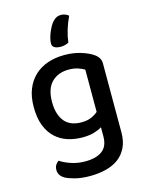

<svg xmlns="http://www.w3.org/2000/svg" viewBox="-132 -781 809 1061"><g transform="rotate(-15 272.5 -250.0)"><path d="M276 -679Q287 -691 298 -696Q309 -701 323 -701Q335 -701 346.5 -696.5Q358 -692 366 -685Q331 -611 323 -542Q313 -537 301.5 -534Q290 -531 277 -531Q255 -531 242 -538.5Q229 -546 229 -562Q229 -575 233 -591.5Q237 -608 244 -624.5Q251 -641 259 -655.5Q267 -670 276 -679ZM376 -44Q357 -32 329.5 -24Q302 -16 264 -16Q220 -16 180.5 -28.5Q141 -41 111 -68.5Q81 -96 63.5 -140Q46 -184 46 -248Q46 -306 63.5 -349.5Q81 -393 112.5 -422.5Q144 -452 187.5 -467Q231 -482 284 -482Q333 -482 374.5 -469.5Q416 -457 442 -440Q459 -429 468.5 -415Q478 -401 478 -381V13Q478 63 460.5 99Q443 135 412.5 157.5Q382 180 340 190.5Q298 201 250 201Q199 201 162 191Q125 181 108 171Q77 152 77 121Q77 104 84 92.5Q91 81 102 74Q125 90 163 103Q201 116 244 116Q307 116 341.5 90.5Q376 65 376 8ZM279 -98Q313 -98 336 -108Q359 -118 375 -132V-374Q360 -383 338 -390.5Q316 -398 286 -398Q225 -398 188 -361Q151 -324 151 -249Q151 -208 161 -179Q171 -150 188 -132Q205 -114 228.5 -106Q252 -98 279 -98Z"/></g></svg>

Font: Baloo Bhaina 2 Medium
Style: Regular
Weight: 500
Designer: Yesha Goshar, Manish Minz, Shuchita Grover and Ek Type
Foundry: Ek Type
Version: Version 1.640;hotconv 1.0.111;makeotfexe 2.5.65597; ttfautoh